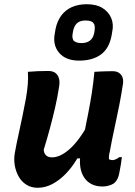

<svg xmlns="http://www.w3.org/2000/svg" viewBox="-20 -878 640 909"><path d="M112 -538Q134 -540 158.5 -541Q183 -542 208 -542Q230 -542 242.5 -532.5Q255 -523 259.5 -505.5Q264 -488 259 -463Q252 -417 241 -369Q230 -321 216.5 -271Q203 -221 187 -169Q188 -152 198 -142.5Q208 -133 226 -133Q246 -133 267 -143Q288 -153 310.5 -173Q333 -193 356 -224.5Q379 -256 402 -298L379 -128H346Q322 -87 291.5 -55.5Q261 -24 227.5 -6.5Q194 11 158 11Q128 11 105 -3.5Q82 -18 68.5 -42Q55 -66 50 -94.5Q45 -123 50 -153Q58 -197 67.5 -240Q77 -283 86 -326.5Q95 -370 103 -413Q109 -448 111.5 -478.5Q114 -509 112 -538ZM427 -538Q441 -539 455 -539.5Q469 -540 483.5 -540.5Q498 -541 512 -541Q532 -541 543.5 -533Q555 -525 559.5 -513Q564 -501 563 -486Q555 -432 544 -376.5Q533 -321 521 -266.5Q509 -212 500 -161Q497 -150 496 -141Q495 -132 496 -124Q499 -123 503 -121.5Q507 -120 512 -120Q518 -120 523.5 -122Q529 -124 534.5 -127Q540 -130 545 -134H557Q555 -116 552 -98Q549 -80 545 -60Q542 -43 536.5 -32Q531 -21 524 -14Q518 -8 508.5 -4Q499 0 488 2.5Q477 5 466 5Q435 5 413 -6.5Q391 -18 377.5 -39Q364 -60 360 -89Q356 -118 362 -151Q370 -203 379.5 -250Q389 -297 398 -343Q407 -389 414.5 -436.5Q422 -484 427 -538ZM391 -858Q437 -858 466 -839.5Q495 -821 507 -791.5Q519 -762 511 -726L508 -708Q496 -647 456.5 -619Q417 -591 355 -591Q291 -591 259.5 -628.5Q228 -666 240 -723L243 -741Q251 -779 270.5 -805Q290 -831 320.5 -844.5Q351 -858 391 -858ZM385 -781Q359 -781 345 -768.5Q331 -756 326 -731L324 -719Q322 -710 323 -701.5Q324 -693 328 -686Q334 -680 343.5 -677Q353 -674 366 -674Q390 -674 405.5 -685.5Q421 -697 426 -722L428 -734Q429 -744 428.5 -753Q428 -762 423 -768Q418 -775 408.5 -778Q399 -781 385 -781Z"/></svg>

Font: Rec Mono Semicasual
Style: Bold Italic
Weight: 700
Italic angle: -10°
Version: Version 1.085; ttfautohint (v1.8.4.7-5d5b)